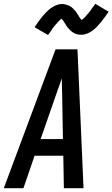

<svg xmlns="http://www.w3.org/2000/svg" viewBox="-37 -996 595 1016"><path d="M-17 0 257 -735H373L405 0H301L298 -172H146L87 0ZM296 -260 292 -490Q292 -513 291 -535.5Q290 -558 290 -581Q282 -558 274 -535.5Q266 -513 258 -490L178 -260ZM217 -811 146 -852Q158 -870 168.5 -884.5Q179 -899 189 -911Q199 -923 209 -933Q219 -943 232.5 -953Q246 -963 261.5 -969Q277 -975 292 -975Q297 -975 301.5 -974Q306 -973 310.5 -972Q315 -971 319 -969.5Q323 -968 328 -966Q333 -964 336.5 -961.5Q340 -959 343.5 -956.5Q347 -954 350 -950.5Q353 -947 356.5 -943.5Q360 -940 363 -936.5Q366 -933 368 -929.5Q370 -926 372.5 -922.5Q375 -919 377 -915.5Q379 -912 382 -907Q385 -902 388 -898Q391 -894 394 -891Q397 -888 397 -886Q396 -886 394.5 -886.5Q393 -887 392 -887H391L394 -890Q398 -892 401 -894.5Q404 -897 406.5 -899.5Q409 -902 411 -904Q413 -906 415 -908Q417 -910 418.5 -912Q420 -914 422 -916.5Q424 -919 426.5 -921.5Q429 -924 431 -926.5Q433 -929 435.5 -932Q438 -935 440.5 -938Q443 -941 445 -944.5Q447 -948 449.5 -951.5Q452 -955 455 -959Q458 -963 461 -967Q464 -971 467 -976L538 -934Q526 -917 515.5 -902.5Q505 -888 495 -876Q485 -864 475 -853.5Q465 -843 452 -833.5Q439 -824 423.5 -818Q408 -812 393 -812Q388 -812 383 -812.5Q378 -813 373.5 -814Q369 -815 365 -816.5Q361 -818 356 -820.5Q351 -823 347.5 -825.5Q344 -828 340.5 -830.5Q337 -833 334 -836.5Q331 -840 327.5 -843.5Q324 -847 321 -850.5Q318 -854 316 -857.5Q314 -861 311.5 -864.5Q309 -868 307 -871.5Q305 -875 302 -880Q299 -885 296 -888.5Q293 -892 290 -895.5Q287 -899 287 -900V-901Q288 -901 289.5 -900.5Q291 -900 292 -900H293L290 -898Q286 -895 283 -892.5Q280 -890 277 -887Q274 -884 272.5 -882.5Q271 -881 269 -879Q267 -877 265.5 -875Q264 -873 262 -870.5Q260 -868 257.5 -865.5Q255 -863 253 -860.5Q251 -858 248.5 -855Q246 -852 243.5 -848.5Q241 -845 239 -842Q237 -839 234.5 -835Q232 -831 229.5 -827.5Q227 -824 223.5 -819.5Q220 -815 217 -811Z"/></svg>

Font: Iosevka Semibold
Style: Italic
Weight: 600
Italic angle: -9°
Monospace: yes
Designer: Belleve Invis
Foundry: Belleve Invis
Version: Version 32.5.0; ttfautohint (v1.8.4)